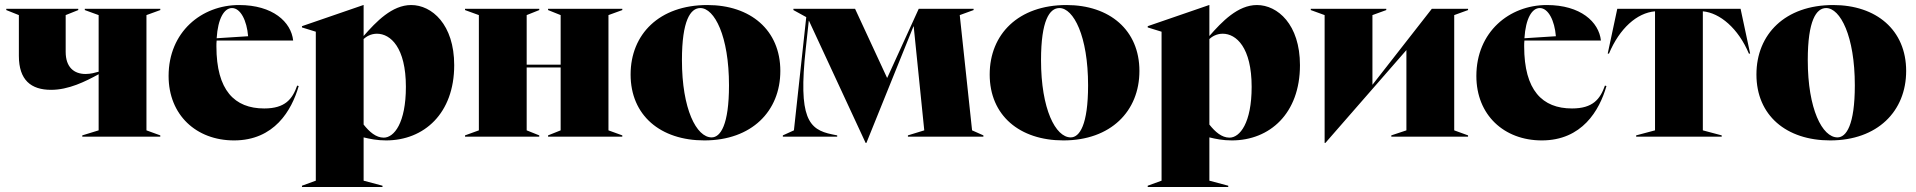

<svg xmlns="http://www.w3.org/2000/svg" viewBox="-20 -543 7615 763"><path d="M307 0H617V-5L562 -25V-483L617 -503V-508H317V-503L372 -483V-258C357 -254 341 -249 320 -249C274 -249 241 -276 241 -337V-483L291 -503V-508H5V-503L55 -483V-321C55 -225 103 -186 183 -186C253 -186 319 -219 372 -248V-25L307 -5Z M910 15C1070 15 1139 -104 1167 -201L1161 -203C1142 -149 1113 -112 1030 -112C912 -112 840 -184 840 -359C840 -367 840 -375 841 -382H1145C1137 -456 1064 -523 930 -523C781 -523 650 -416 650 -241C650 -86 760 15 910 15ZM841 -391C846 -470 871 -511 902 -511C936 -511 961 -461 966 -399Z M1180 200H1500V195L1425 175V3C1450 9 1478 15 1514 15C1665 15 1785 -92 1785 -284C1785 -446 1696 -523 1614 -523C1538 -523 1475 -457 1425 -400V-523H1424L1180 -439V-434L1235 -417V175L1180 195ZM1425 -48V-388C1435 -397 1453 -409 1478 -409C1532 -409 1593 -354 1593 -198C1593 -54 1546 4 1505 4C1474 4 1448 -19 1425 -48Z M1828 0H2123V-5L2073 -25V-275H2208V-25L2158 -5V0H2453V-5L2398 -25V-483L2453 -503V-508H2158V-503L2208 -483V-286H2073V-483L2123 -503V-508H1828V-503L1883 -483V-25L1828 -5Z M2779 15C2967 15 3081 -101 3081 -261C3081 -424 2962 -523 2791 -523C2600 -523 2486 -407 2486 -247C2486 -84 2605 15 2779 15ZM2690 -304C2690 -462 2724 -511 2763 -511C2819 -511 2877 -400 2877 -204C2877 -46 2843 3 2808 3C2748 3 2690 -109 2690 -304Z M3420 25H3423L3610 -438H3611L3653 -25L3588 -5V0H3888V-5L3843 -25L3794 -483L3849 -503V-508H3631L3506 -234H3505L3378 -508H3133V-503L3184 -475L3135 -25L3091 -5V0H3307V-5L3287 -9C3193 -28 3152 -74 3182 -349L3194 -460H3195Z M4206 15C4394 15 4508 -101 4508 -261C4508 -424 4389 -523 4218 -523C4027 -523 3913 -407 3913 -247C3913 -84 4032 15 4206 15ZM4117 -304C4117 -462 4151 -511 4190 -511C4246 -511 4304 -400 4304 -204C4304 -46 4270 3 4235 3C4175 3 4117 -109 4117 -304Z M4541 200H4861V195L4786 175V3C4811 9 4839 15 4875 15C5026 15 5146 -92 5146 -284C5146 -446 5057 -523 4975 -523C4899 -523 4836 -457 4786 -400V-523H4785L4541 -439V-434L4596 -417V175L4541 195ZM4786 -48V-388C4796 -397 4814 -409 4839 -409C4893 -409 4954 -354 4954 -198C4954 -54 4907 4 4866 4C4835 4 4809 -19 4786 -48Z M5244 25H5247L5569 -344V-25L5509 -5V0H5814V-5L5759 -25V-483L5814 -503V-508H5670L5434 -206V-483L5489 -503V-508H5189V-503L5244 -483Z M6107 15C6267 15 6336 -104 6364 -201L6358 -203C6339 -149 6310 -112 6227 -112C6109 -112 6037 -184 6037 -359C6037 -367 6037 -375 6038 -382H6342C6334 -456 6261 -523 6127 -523C5978 -523 5847 -416 5847 -241C5847 -86 5957 15 6107 15ZM6038 -391C6043 -470 6068 -511 6099 -511C6133 -511 6158 -461 6163 -399Z M6482 0H6822V-5L6747 -25V-498C6815 -492 6888 -430 6930 -330H6935L6897 -508H6407L6369 -330H6374C6416 -430 6485 -492 6557 -498V-25L6482 -5Z M7253 15C7441 15 7555 -101 7555 -261C7555 -424 7436 -523 7265 -523C7074 -523 6960 -407 6960 -247C6960 -84 7079 15 7253 15ZM7164 -304C7164 -462 7198 -511 7237 -511C7293 -511 7351 -400 7351 -204C7351 -46 7317 3 7282 3C7222 3 7164 -109 7164 -304Z"/></svg>

Font: Nyght Serif Dark
Style: Regular
Weight: 800
Designer: Maksym Kobuzan
Version: Version 0.410;Glyphs 3.1.2 (3151)